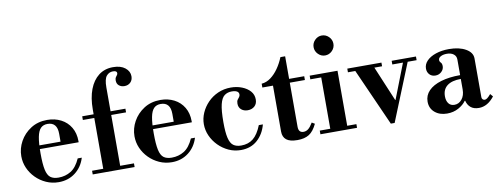

<svg xmlns="http://www.w3.org/2000/svg" viewBox="-63 -1096 3733 1440"><g transform="rotate(-10 1803.0 -376.5)"><path d="M288 13Q237 13 192.5 -7Q148 -27 114.5 -61Q81 -95 62.5 -137.5Q44 -180 44 -227Q44 -286 73.5 -339.5Q103 -393 156.5 -427.5Q210 -462 282 -462Q340 -462 386.5 -438Q433 -414 459.5 -369.5Q486 -325 486 -265V-256H146V-284H353V-344Q353 -432 279 -432Q247 -432 227.5 -412.5Q208 -393 199 -347.5Q190 -302 190 -223Q190 -142 199.5 -98Q209 -54 231.5 -37.5Q254 -21 292 -21Q345 -21 387 -47Q429 -73 458 -138H489Q468 -69 414.5 -28Q361 13 288 13Z M633 0V-479Q633 -568 657.5 -632Q682 -696 727.5 -731Q773 -766 837 -766Q895 -766 928.5 -739.5Q962 -713 962 -675Q962 -646 944 -628.5Q926 -611 898 -611Q874 -611 857 -624.5Q840 -638 840 -664Q840 -679 845.5 -687.5Q851 -696 856 -702Q861 -708 861 -717Q861 -735 831 -735Q801 -735 781.5 -711.5Q762 -688 762 -625V0ZM548 0V-28H867V0ZM546 -415V-443H875V-415Z M1150 13Q1099 13 1054.5 -7Q1010 -27 976.5 -61Q943 -95 924.5 -137.5Q906 -180 906 -227Q906 -286 935.5 -339.5Q965 -393 1018.5 -427.5Q1072 -462 1144 -462Q1202 -462 1248.5 -438Q1295 -414 1321.5 -369.5Q1348 -325 1348 -265V-256H1008V-284H1215V-344Q1215 -432 1141 -432Q1109 -432 1089.5 -412.5Q1070 -393 1061 -347.5Q1052 -302 1052 -223Q1052 -142 1061.5 -98Q1071 -54 1093.5 -37.5Q1116 -21 1154 -21Q1207 -21 1249 -47Q1291 -73 1320 -138H1351Q1330 -69 1276.5 -28Q1223 13 1150 13Z M1676 13Q1626 13 1582.5 -7Q1539 -27 1505.5 -61Q1472 -95 1453 -137.5Q1434 -180 1434 -226Q1434 -270 1452.5 -312Q1471 -354 1504 -388Q1537 -422 1582 -442Q1627 -462 1680 -462Q1726 -462 1765 -446.5Q1804 -431 1827 -404.5Q1850 -378 1850 -342Q1850 -309 1829.5 -290.5Q1809 -272 1777 -272Q1748 -272 1728.5 -288.5Q1709 -305 1709 -334Q1709 -353 1716 -363Q1723 -373 1729.5 -380.5Q1736 -388 1736 -400Q1736 -416 1722 -424Q1708 -432 1682 -432Q1650 -432 1627 -415Q1604 -398 1592.5 -351.5Q1581 -305 1581 -215Q1581 -138 1591 -95.5Q1601 -53 1623.5 -36.5Q1646 -20 1683 -20Q1738 -20 1775 -50Q1812 -80 1839 -148H1870Q1851 -76 1801 -31.5Q1751 13 1676 13Z M2106 13Q2048 13 2021.5 -8.5Q1995 -30 1995 -71V-421H1914V-450Q1951 -453 1983.5 -477Q2016 -501 2042.5 -539Q2069 -577 2087 -622H2123V-450H2238V-421H2123V-85Q2123 -40 2161 -40Q2181 -40 2197.5 -53Q2214 -66 2233 -98L2255 -85Q2229 -30 2194.5 -8.5Q2160 13 2106 13Z M2362 -15V-431H2491V-15ZM2282 0V-28H2561V0ZM2279 -419V-447H2491V-419ZM2420 -576Q2390 -576 2367.5 -598.5Q2345 -621 2345 -652Q2345 -683 2367.5 -705.5Q2390 -728 2420 -728Q2451 -728 2473.5 -705.5Q2496 -683 2496 -652Q2496 -621 2473.5 -598.5Q2451 -576 2420 -576Z M2566 -422V-450H2826V-422ZM2904 -422V-450H3089V-422ZM2816 13 2614 -440 2759 -442 2879 -156H2884ZM2816 13 2989 -432H3025L2845 13Z M3246 12Q3189 12 3152.5 -19Q3116 -50 3116 -101Q3116 -149 3149.5 -183.5Q3183 -218 3245 -236.5Q3307 -255 3391 -255V-374Q3391 -400 3371.5 -415Q3352 -430 3320 -430Q3292 -430 3273.5 -420Q3255 -410 3255 -394Q3255 -382 3264.5 -373Q3274 -364 3274 -344Q3274 -320 3255 -302Q3236 -284 3209 -284Q3181 -284 3164 -302Q3147 -320 3147 -347Q3147 -380 3172 -406Q3197 -432 3241.5 -447Q3286 -462 3342 -462Q3419 -462 3469 -433.5Q3519 -405 3519 -359V-64Q3519 -54 3525.5 -47.5Q3532 -41 3542 -41Q3550 -41 3560.5 -48.5Q3571 -56 3588 -76L3606 -55Q3554 12 3488 12Q3449 12 3426 -7Q3403 -26 3395 -59H3391Q3372 -31 3333.5 -9.5Q3295 12 3246 12ZM3311 -43Q3345 -43 3368 -71.5Q3391 -100 3391 -146V-226Q3323 -226 3287 -198.5Q3251 -171 3251 -118Q3251 -84 3266.5 -63.5Q3282 -43 3311 -43Z"/></g></svg>

Font: Libre Bodoni SemiBold
Style: Regular
Weight: 600
Designer: Pablo Impallari, Rodrigo Fuenzalida
Foundry: Impallari Type
Version: Version 2.005;gftools[0.9.23]